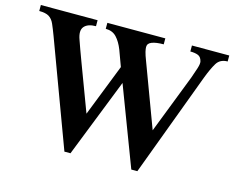

<svg xmlns="http://www.w3.org/2000/svg" viewBox="-95 -800 1175 956"><g transform="rotate(15 492.5 -322.5)"><path d="M975.6 -660.2V-629.4Q937 -629.4 919.2 -600.3Q901.4 -571.3 881.8 -519.5L682.6 14.6H651.4L497.6 -390.6L337.9 14.6H306.6L105.5 -527.3Q92.3 -562.5 82.3 -585.2Q72.3 -607.9 55.2 -618.7Q38.1 -629.4 4.4 -629.4V-660.2H296.9V-629.4Q254.9 -629.4 236.8 -608.2Q218.8 -586.9 235.4 -542Q243.2 -519.5 251.5 -496.6Q259.8 -473.6 272.9 -438.7Q286.1 -403.8 307.6 -346.2Q329.1 -288.6 363.8 -196.3L469.2 -464.8Q453.6 -509.3 439 -546.9Q424.3 -584.5 403.3 -606.9Q382.3 -629.4 347.2 -629.4V-660.2H646V-629.4Q607.9 -629.4 586.2 -621.3Q564.5 -613.3 564.5 -594.2Q564.5 -585 568.1 -569.6Q571.8 -554.2 582 -527.8L703.6 -201.7L821.3 -504.9Q832 -534.2 839.6 -558.6Q847.2 -583 844.7 -594.2Q839.4 -616.7 823.7 -623Q808.1 -629.4 783.2 -629.4V-660.2Z"/></g></svg>

Font: Awami Nastaliq
Style: Bold
Weight: 700
Designer: Peter Martin, SIL International
Foundry: SIL International
Version: Version 3.100